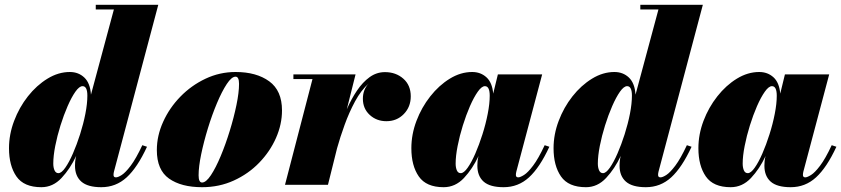

<svg xmlns="http://www.w3.org/2000/svg" viewBox="-20 -770 3505 800"><path d="M592.5 -158.5Q552.5 -72 507.8 -31Q463 10 402 10Q345.5 10 319 -13.2Q292.5 -36.5 292.5 -79.5Q292.5 -96 295 -110L297.5 -120.5Q272.5 -67 236.5 -28.5Q200.5 10 152.5 10Q79.5 10 48.5 -34.8Q17.5 -79.5 17.5 -152.5Q17.5 -210 38.8 -266.2Q60 -322.5 96.2 -368.5Q132.5 -414.5 177.8 -442.2Q223 -470 271 -470Q307 -470 331.5 -446.8Q356 -423.5 359 -375.5L454.5 -730.5H379V-750H639.5L455 -55.5Q453 -48 453 -41Q453 -31 463 -31Q472 -31 487.5 -41Q503 -51 524.8 -79.8Q546.5 -108.5 573 -165ZM344 -371.5Q344 -411 324 -411Q310.5 -411 294.2 -388Q278 -365 261.8 -327.8Q245.5 -290.5 232 -247.2Q218.5 -204 210.2 -162Q202 -120 202 -88.5Q202 -72 207.2 -60.2Q212.5 -48.5 223.5 -48.5Q236 -48.5 252 -71.2Q268 -94 284 -130.8Q300 -167.5 313.8 -210.8Q327.5 -254 335.8 -296.2Q344 -338.5 344 -371.5Z M822 10Q735 10 684.2 -26Q633.5 -62 633.5 -144.5Q633.5 -204.5 659.8 -262.5Q686 -320.5 731.5 -367.2Q777 -414 836.2 -442Q895.5 -470 961.5 -470Q1048.5 -470 1101.8 -431.2Q1155 -392.5 1155 -310Q1155 -252 1130 -195.2Q1105 -138.5 1060 -92Q1015 -45.5 954.2 -17.8Q893.5 10 822 10ZM822 -9.5Q838.5 -9.5 858.8 -40Q879 -70.5 899.5 -119.5Q920 -168.5 937.2 -224.5Q954.5 -280.5 965.2 -332.5Q976 -384.5 976 -420.5Q976 -450.5 961.5 -450.5Q945 -450.5 924.8 -419.8Q904.5 -389 884 -340.2Q863.5 -291.5 846.2 -235.2Q829 -179 818.2 -127Q807.5 -75 807.5 -39.5Q807.5 -9.5 822 -9.5Z M1282 -440.5H1202.5V-460H1461.5L1425 -314.5Q1443.5 -357 1467.2 -392.2Q1491 -427.5 1520 -448.5Q1549 -469.5 1584 -469.5Q1629.5 -469.5 1660.5 -442.2Q1691.5 -415 1691.5 -368.5Q1691.5 -324.5 1662.5 -294.8Q1633.5 -265 1590 -265Q1549 -265 1520.5 -291.2Q1492 -317.5 1492 -358.5Q1492 -396.5 1516 -422Q1484.5 -394 1459.5 -347.8Q1434.5 -301.5 1415.8 -249.5Q1397 -197.5 1384.5 -152.5L1346.5 0H1167.5Z M2269 -158.5Q2229 -72 2184.2 -31Q2139.5 10 2078.5 10Q2021.5 10 1995.2 -13.2Q1969 -36.5 1969 -79.5Q1969 -90 1969.8 -97.5Q1970.5 -105 1971.5 -110L1974 -120Q1949 -66.5 1913 -28.2Q1877 10 1828.5 10Q1756 10 1725 -34.8Q1694 -79.5 1694 -152.5Q1694 -210 1715.2 -266.2Q1736.5 -322.5 1772.8 -368.5Q1809 -414.5 1854.2 -442.2Q1899.5 -470 1947.5 -470Q1982.5 -470 2006.8 -448Q2031 -426 2035 -380L2054.5 -460H2239L2131.5 -55.5Q2129.5 -48 2129.5 -41Q2129.5 -31 2139.5 -31Q2147.5 -31 2163.5 -41Q2179.5 -51 2201.2 -79.8Q2223 -108.5 2249.5 -165ZM2020.5 -371Q2020.5 -411 2000.5 -411Q1987 -411 1970.8 -388Q1954.5 -365 1938.2 -327.8Q1922 -290.5 1908.5 -247.2Q1895 -204 1886.8 -162Q1878.5 -120 1878.5 -88.5Q1878.5 -72 1883.5 -60.2Q1888.5 -48.5 1900 -48.5Q1912.5 -48.5 1928.5 -71Q1944.5 -93.5 1960.5 -130.2Q1976.5 -167 1990.2 -210.2Q2004 -253.5 2012.2 -295.8Q2020.5 -338 2020.5 -371Z M2861.5 -158.5Q2821.5 -72 2776.8 -31Q2732 10 2671 10Q2614.5 10 2588 -13.2Q2561.5 -36.5 2561.5 -79.5Q2561.5 -96 2564 -110L2566.5 -120.5Q2541.5 -67 2505.5 -28.5Q2469.5 10 2421.5 10Q2348.5 10 2317.5 -34.8Q2286.5 -79.5 2286.5 -152.5Q2286.5 -210 2307.8 -266.2Q2329 -322.5 2365.2 -368.5Q2401.5 -414.5 2446.8 -442.2Q2492 -470 2540 -470Q2576 -470 2600.5 -446.8Q2625 -423.5 2628 -375.5L2723.5 -730.5H2648V-750H2908.5L2724 -55.5Q2722 -48 2722 -41Q2722 -31 2732 -31Q2741 -31 2756.5 -41Q2772 -51 2793.8 -79.8Q2815.5 -108.5 2842 -165ZM2613 -371.5Q2613 -411 2593 -411Q2579.5 -411 2563.2 -388Q2547 -365 2530.8 -327.8Q2514.5 -290.5 2501 -247.2Q2487.5 -204 2479.2 -162Q2471 -120 2471 -88.5Q2471 -72 2476.2 -60.2Q2481.5 -48.5 2492.5 -48.5Q2505 -48.5 2521 -71.2Q2537 -94 2553 -130.8Q2569 -167.5 2582.8 -210.8Q2596.5 -254 2604.8 -296.2Q2613 -338.5 2613 -371.5Z M3465 -158.5Q3425 -72 3380.2 -31Q3335.5 10 3274.5 10Q3217.5 10 3191.2 -13.2Q3165 -36.5 3165 -79.5Q3165 -90 3165.8 -97.5Q3166.5 -105 3167.5 -110L3170 -120Q3145 -66.5 3109 -28.2Q3073 10 3024.5 10Q2952 10 2921 -34.8Q2890 -79.5 2890 -152.5Q2890 -210 2911.2 -266.2Q2932.5 -322.5 2968.8 -368.5Q3005 -414.5 3050.2 -442.2Q3095.5 -470 3143.5 -470Q3178.5 -470 3202.8 -448Q3227 -426 3231 -380L3250.5 -460H3435L3327.5 -55.5Q3325.5 -48 3325.5 -41Q3325.5 -31 3335.5 -31Q3343.5 -31 3359.5 -41Q3375.5 -51 3397.2 -79.8Q3419 -108.5 3445.5 -165ZM3216.5 -371Q3216.5 -411 3196.5 -411Q3183 -411 3166.8 -388Q3150.5 -365 3134.2 -327.8Q3118 -290.5 3104.5 -247.2Q3091 -204 3082.8 -162Q3074.5 -120 3074.5 -88.5Q3074.5 -72 3079.5 -60.2Q3084.5 -48.5 3096 -48.5Q3108.5 -48.5 3124.5 -71Q3140.5 -93.5 3156.5 -130.2Q3172.5 -167 3186.2 -210.2Q3200 -253.5 3208.2 -295.8Q3216.5 -338 3216.5 -371Z"/></svg>

Font: Bodoni* 11pt Fatface
Style: Italic
Weight: 900
Italic angle: -13°
Version: Version 2.3